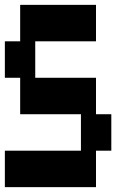

<svg xmlns="http://www.w3.org/2000/svg" viewBox="-20 -750 540 790"><path d="M0 20V-130H313V-280H63V-430H0V-580H63V-730H375V-580H125V-430H375V-280H438V-130H375V20Z"/></svg>

Font: 2P VHS
Style: Regular
Weight: 400
Designer: CodeMan38
Foundry: CodeMan38
Version: Version 3.000